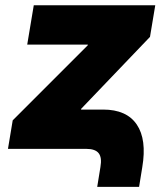

<svg xmlns="http://www.w3.org/2000/svg" viewBox="-20 -566 630 730"><path d="M349.6 144.5 361.8 69.3Q368.2 33.2 355.2 16.6Q342.3 0 308.1 0H10.3L28.3 -108.4L313.5 -393.6L314 -396.5H83.5L108.4 -545.9H570.3L550.3 -425.8L288.6 -152.3L288.1 -149.4H372.1Q461.4 -149.4 500 -92.5Q538.6 -35.6 521 69.3L508.8 144.5Z"/></svg>

Font: Inter Black
Style: Italic
Weight: 900
Italic angle: -9.39999°
Designer: Rasmus Andersson
Foundry: rsms
Version: Version 4.000;git-a52131595